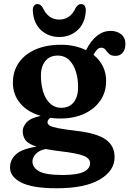

<svg xmlns="http://www.w3.org/2000/svg" viewBox="-20 -712 658 976"><path d="M367.5 -47Q472 -35 517.2 -3Q562.5 29 562.5 87Q562.5 156 487.2 200.5Q412 245 268 245Q145 245 88 215.8Q31 186.5 31 140Q31 99.5 61.8 72Q92.5 44.5 166 33.5Q123.5 19.5 109.5 0Q95.5 -19.5 95.5 -45Q95.5 -68 115.2 -90Q135 -112 187 -123Q119.5 -142.5 82.5 -187Q45.5 -231.5 45.5 -291.5Q45.5 -349.5 75.5 -393Q105.5 -436.5 160.5 -460.5Q215.5 -484.5 289.5 -484.5Q327 -484.5 359.2 -477.2Q391.5 -470 417.5 -457Q467 -555 543 -555Q574 -555 595.8 -537.8Q617.5 -520.5 617.5 -489.5Q617.5 -461.5 604.2 -444.8Q591 -428 567 -428Q545 -428 534.5 -438.2Q524 -448.5 516.2 -459Q508.5 -469.5 495 -469.5Q483 -469.5 474 -460.2Q465 -451 455 -433.5Q519.5 -381.5 519.5 -300Q519.5 -243.5 489.8 -200.5Q460 -157.5 407.5 -133.5Q355 -109.5 286.5 -109.5Q260 -109.5 235.5 -113Q221.5 -102 221.5 -90.5Q221.5 -80 233.5 -73Q245.5 -66 277.2 -60Q309 -54 367.5 -47ZM273.5 -429.5Q231.5 -429.5 209.2 -400Q187 -370.5 188 -324.5Q189.5 -249 217.5 -206.5Q245.5 -164 291 -164Q333.5 -164 355.8 -193.5Q378 -223 377 -274Q375.5 -343 348.2 -386.2Q321 -429.5 273.5 -429.5ZM145 108.5Q145 139 177.8 158.2Q210.5 177.5 298.5 177.5Q373.5 177.5 405.8 161.2Q438 145 438 117.5Q438 93.5 405.8 80.2Q373.5 67 287.5 57Q244.5 52 213 45.5Q180 51.5 162.5 69.8Q145 88 145 108.5ZM281.5 -612.5Q337.5 -612.5 364.5 -671.5Q376.5 -691.5 392 -691.5Q404 -691.5 410.8 -681.5Q417.5 -671.5 416 -655Q412 -593 374 -558.5Q336 -524 281.5 -524Q227 -524 189 -558.5Q151 -593 147 -655Q145.5 -671.5 152 -681.5Q158.5 -691.5 171 -691.5Q186.5 -691.5 198 -671.5Q225.5 -612.5 281.5 -612.5Z"/></svg>

Font: Fraunces 9pt S100 SemiBold
Style: Regular
Weight: 600
Version: Version 1.000; ttfautohint (v1.8.3)